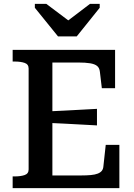

<svg xmlns="http://www.w3.org/2000/svg" viewBox="-20 -966 688 986"><path d="M278 -779H374L492 -926V-946H442L296 -835L363 -837L218 -946H159V-926ZM593 -222V0H45V-60H55Q86 -60 106.5 -67Q127 -74 127 -96V-614Q127 -636 106.5 -643Q86 -650 55 -650H45V-710H571V-513H503L493 -597Q491 -617 479 -627Q467 -637 443 -641Q419 -645 381 -645H249V-65H396Q425 -65 446.5 -67Q468 -69 482 -74.5Q496 -80 503 -89Q510 -98 511 -112L523 -222ZM227 -394Q269 -396 311 -398Q353 -400 395 -402.5Q437 -405 478 -407V-322Q437 -324 395 -326.5Q353 -329 311.5 -331Q270 -333 227 -335Z"/></svg>

Font: Roboto Serif SemiCondensed Medium
Style: Regular
Weight: 500
Width: 4
Designer: Greg Gazdowicz
Foundry: Commercial Type
Version: Version 1.007